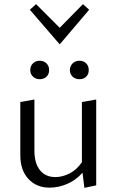

<svg xmlns="http://www.w3.org/2000/svg" viewBox="-20 -900 562 926"><path d="M444 -420V-6L387 6L378 -67Q346 -31 304 -13Q262 5 219 5Q156 5 117 -37Q78 -79 78 -151V-408L146 -420V-173Q146 -113 172.5 -79.5Q199 -46 247 -46Q282 -46 316.5 -64Q351 -82 375 -118V-408ZM126 -562Q126 -582 139 -594.5Q152 -607 172 -607Q191 -607 204 -594.5Q217 -582 217 -562Q217 -543 204.5 -530.5Q192 -518 172 -518Q152 -518 139 -530.5Q126 -543 126 -562ZM317 -562Q317 -581 330 -594Q343 -607 363 -607Q383 -607 395.5 -594.5Q408 -582 408 -562Q408 -542 395.5 -530Q383 -518 363 -518Q343 -518 330 -530.5Q317 -543 317 -562ZM124 -853 154 -880 268 -766 380 -880 410 -853 268 -686Z"/></svg>

Font: Ysabeau
Style: Regular
Weight: 400
Designer: Christian Thalmann (Catharsis Fonts)
Version: Version 0.003